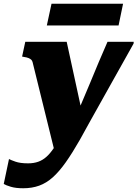

<svg xmlns="http://www.w3.org/2000/svg" viewBox="-73 -764 734 1025"><path d="M226 75 297 -7 373 -127 283 -541H62L45 -462L55 -460Q70 -458 79.5 -454Q89 -450 94 -445Q99 -440 101 -432ZM316 -104 249 -37Q232 0 213.5 27.5Q195 55 175 73Q155 91 131 99.5Q107 108 77 108Q35 108 9.5 99Q-16 90 -25 85L-53 218Q-42 225 -15.5 233Q11 241 51 241Q98 241 136.5 227Q175 213 209 182.5Q243 152 278 102.5Q313 53 353 -17Q378 -63 405.5 -112Q433 -161 462 -213Q491 -265 521 -318.5Q551 -372 581 -425.5Q611 -479 640 -531L641 -541H501Q477 -487 454 -432Q431 -377 408.5 -322.5Q386 -268 362.5 -213.5Q339 -159 316 -104ZM202 -744H584L560 -628H177Z"/></svg>

Font: Roboto Serif 20pt ExtraBold
Style: Italic
Weight: 800
Italic angle: -10°
Version: Version 1.007